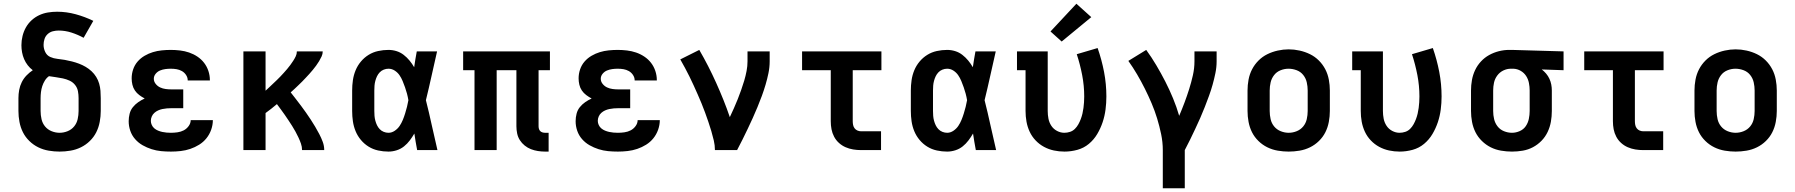

<svg xmlns="http://www.w3.org/2000/svg" viewBox="-20 -806 9640 1031"><path d="M300 8Q271 8 241.5 3Q212 -2 185.5 -15Q159 -28 137.5 -49Q116 -70 103 -96Q90 -122 84.5 -151.5Q79 -181 79 -210V-279Q79 -301 83 -323Q87 -345 97 -365Q107 -385 122.5 -401Q138 -417 156 -429Q141 -440 129 -455.5Q117 -471 109.5 -488.5Q102 -506 98.5 -525Q95 -544 95 -563Q95 -588 101 -612.5Q107 -637 119 -658.5Q131 -680 149.5 -697Q168 -714 190.5 -724.5Q213 -735 237.5 -739Q262 -743 287 -743Q337 -743 386.5 -729.5Q436 -716 481 -694L429 -603Q398 -620 364 -631Q330 -642 295 -642Q279 -642 263.5 -638Q248 -634 236 -623Q224 -612 219 -596.5Q214 -581 214 -565Q214 -545 223 -526.5Q232 -508 250 -500Q268 -492 288 -490Q308 -488 327.5 -484.5Q347 -481 366.5 -476Q386 -471 404.5 -464Q423 -457 440 -447Q457 -437 471.5 -423.5Q486 -410 496.5 -393Q507 -376 512.5 -357Q518 -338 519.5 -318.5Q521 -299 521 -279V-210Q521 -181 515.5 -151.5Q510 -122 497 -96Q484 -70 462.5 -49Q441 -28 414.5 -15Q388 -2 358.5 3Q329 8 300 8ZM300 -93Q322 -93 343 -101.5Q364 -110 378 -127Q392 -144 397 -166Q402 -188 402 -210V-279Q402 -298 398.5 -316.5Q395 -335 383 -350Q371 -365 353.5 -373Q336 -381 317.5 -385Q299 -389 280 -391.5Q261 -394 243 -397Q230 -388 221 -373.5Q212 -359 207 -343.5Q202 -328 200 -311.5Q198 -295 198 -279V-210Q198 -188 203 -166Q208 -144 222 -127Q236 -110 257 -101.5Q278 -93 300 -93Z M898 8Q871 8 845 5.5Q819 3 794 -5Q769 -13 746 -26Q723 -39 705.5 -59Q688 -79 679.5 -104Q671 -129 671 -155Q671 -175 676 -195Q681 -215 693.5 -230.5Q706 -246 722.5 -257.5Q739 -269 757 -277Q742 -285 728 -295.5Q714 -306 704.5 -320Q695 -334 691 -351Q687 -368 687 -385Q687 -410 695 -433.5Q703 -457 719 -475.5Q735 -494 756.5 -506.5Q778 -519 801 -526Q824 -533 848.5 -535.5Q873 -538 897 -538Q922 -538 947 -535Q972 -532 995.5 -524Q1019 -516 1040 -502Q1061 -488 1076 -468.5Q1091 -449 1099 -425Q1107 -401 1107 -376Q1107 -376 1107 -375.5Q1107 -375 1107 -374H988Q988 -375 988 -375Q988 -375 988 -375Q988 -390 979 -403.5Q970 -417 956.5 -424.5Q943 -432 928 -434.5Q913 -437 897 -437Q882 -437 867.5 -435Q853 -433 839.5 -427.5Q826 -422 816 -410Q806 -398 806 -383Q806 -368 816 -355.5Q826 -343 840 -336.5Q854 -330 869.5 -328Q885 -326 900 -326H964V-225H900Q888 -225 876 -224Q864 -223 852 -220.5Q840 -218 829 -213Q818 -208 809 -200Q800 -192 795 -180.5Q790 -169 790 -157Q790 -146 795 -135Q800 -124 809 -116.5Q818 -109 829 -104.5Q840 -100 851.5 -97.5Q863 -95 874.5 -94Q886 -93 898 -93Q915 -93 933 -95.5Q951 -98 966.5 -106Q982 -114 993 -129Q1004 -144 1004 -161H1123Q1123 -135 1114 -109.5Q1105 -84 1088.5 -63.5Q1072 -43 1049.5 -29Q1027 -15 1002 -6.5Q977 2 950.5 5Q924 8 898 8Z M1287 0V-530H1406V-319Q1416 -328 1426 -337.5Q1436 -347 1446 -356.5Q1456 -366 1466 -375.5Q1476 -385 1485.5 -395Q1495 -405 1504 -415Q1513 -425 1522 -435.5Q1531 -446 1539 -457Q1547 -468 1554.5 -479.5Q1562 -491 1568 -503.5Q1574 -516 1574 -530H1713Q1713 -516 1707 -503Q1701 -490 1693.5 -477.5Q1686 -465 1677.5 -453.5Q1669 -442 1660 -431Q1651 -420 1641.5 -409.5Q1632 -399 1622.5 -389Q1613 -379 1603 -368.5Q1593 -358 1582.5 -348.5Q1572 -339 1562 -329Q1552 -319 1541 -310Q1555 -292 1569 -274Q1583 -256 1596.5 -238Q1610 -220 1623 -201.5Q1636 -183 1648.5 -164Q1661 -145 1672.5 -125.5Q1684 -106 1694.5 -86Q1705 -66 1713 -44.5Q1721 -23 1721 0H1602Q1602 -18 1596 -35Q1590 -52 1582.5 -68Q1575 -84 1566.5 -99.5Q1558 -115 1548.5 -130Q1539 -145 1529 -160Q1519 -175 1509 -189.5Q1499 -204 1488.5 -218Q1478 -232 1467 -247Q1452 -234 1436.5 -222Q1421 -210 1406 -199V0Z M2066 8Q2038 8 2010.5 2Q1983 -4 1959.5 -18.5Q1936 -33 1918 -54.5Q1900 -76 1889.5 -101.5Q1879 -127 1875 -154.5Q1871 -182 1871 -210V-320Q1871 -348 1875 -375.5Q1879 -403 1889.5 -428.5Q1900 -454 1918 -475.5Q1936 -497 1959.5 -511.5Q1983 -526 2010.5 -532Q2038 -538 2066 -538Q2088 -538 2109 -531.5Q2130 -525 2147.5 -511.5Q2165 -498 2179 -481Q2193 -464 2204 -445Q2207 -466 2210.5 -487.5Q2214 -509 2218 -530H2327Q2312 -465 2297.5 -399Q2283 -333 2267 -268Q2284 -201 2298.5 -134Q2313 -67 2329 0H2220Q2216 -22 2212 -44.5Q2208 -67 2205 -89Q2194 -70 2180.5 -52Q2167 -34 2149.5 -20Q2132 -6 2110 1Q2088 8 2066 8ZM2066 -93Q2084 -93 2100 -104Q2116 -115 2126 -130Q2136 -145 2143 -162Q2150 -179 2155.5 -197Q2161 -215 2165.5 -232.5Q2170 -250 2173 -268Q2170 -286 2165.5 -303Q2161 -320 2155 -337Q2149 -354 2142 -371Q2135 -388 2125 -402.5Q2115 -417 2099.5 -427Q2084 -437 2066 -437Q2053 -437 2040.5 -432Q2028 -427 2019 -417.5Q2010 -408 2004.5 -396.5Q1999 -385 1995.5 -372Q1992 -359 1991 -346Q1990 -333 1990 -320V-210Q1990 -197 1991 -184Q1992 -171 1995.5 -158Q1999 -145 2004.5 -133.5Q2010 -122 2019 -112.5Q2028 -103 2040.5 -98Q2053 -93 2066 -93Z M2907 8Q2888 8 2868.5 5Q2849 2 2831 -5Q2813 -12 2797.5 -24.5Q2782 -37 2771.5 -53.5Q2761 -70 2757 -89.5Q2753 -109 2753 -128V-429H2647V0H2528V-429H2467V-530H2933V-429H2872V-128Q2872 -121 2874 -114Q2876 -107 2881 -102Q2886 -97 2893 -95Q2900 -93 2907 -93H2926V8Z M3298 8Q3271 8 3245 5.5Q3219 3 3194 -5Q3169 -13 3146 -26Q3123 -39 3105.5 -59Q3088 -79 3079.5 -104Q3071 -129 3071 -155Q3071 -175 3076 -195Q3081 -215 3093.5 -230.5Q3106 -246 3122.5 -257.5Q3139 -269 3157 -277Q3142 -285 3128 -295.5Q3114 -306 3104.5 -320Q3095 -334 3091 -351Q3087 -368 3087 -385Q3087 -410 3095 -433.5Q3103 -457 3119 -475.5Q3135 -494 3156.5 -506.5Q3178 -519 3201 -526Q3224 -533 3248.5 -535.5Q3273 -538 3297 -538Q3322 -538 3347 -535Q3372 -532 3395.5 -524Q3419 -516 3440 -502Q3461 -488 3476 -468.5Q3491 -449 3499 -425Q3507 -401 3507 -376Q3507 -376 3507 -375.5Q3507 -375 3507 -374H3388Q3388 -375 3388 -375Q3388 -375 3388 -375Q3388 -390 3379 -403.5Q3370 -417 3356.5 -424.5Q3343 -432 3328 -434.5Q3313 -437 3297 -437Q3282 -437 3267.5 -435Q3253 -433 3239.5 -427.5Q3226 -422 3216 -410Q3206 -398 3206 -383Q3206 -368 3216 -355.5Q3226 -343 3240 -336.5Q3254 -330 3269.5 -328Q3285 -326 3300 -326H3364V-225H3300Q3288 -225 3276 -224Q3264 -223 3252 -220.5Q3240 -218 3229 -213Q3218 -208 3209 -200Q3200 -192 3195 -180.5Q3190 -169 3190 -157Q3190 -146 3195 -135Q3200 -124 3209 -116.5Q3218 -109 3229 -104.5Q3240 -100 3251.5 -97.5Q3263 -95 3274.5 -94Q3286 -93 3298 -93Q3315 -93 3333 -95.5Q3351 -98 3366.5 -106Q3382 -114 3393 -129Q3404 -144 3404 -161H3523Q3523 -135 3514 -109.5Q3505 -84 3488.5 -63.5Q3472 -43 3449.5 -29Q3427 -15 3402 -6.5Q3377 2 3350.5 5Q3324 8 3298 8Z M3819 0Q3819 -26 3813 -51.5Q3807 -77 3799.5 -102.5Q3792 -128 3783.5 -152.5Q3775 -177 3766 -202Q3757 -227 3747 -251Q3737 -275 3726.5 -299Q3716 -323 3705 -347Q3694 -371 3682.5 -394.5Q3671 -418 3658.5 -441Q3646 -464 3633 -487L3735 -538Q3760 -495 3782.5 -451Q3805 -407 3825.5 -361.5Q3846 -316 3864.5 -270Q3883 -224 3899 -177Q3910 -201 3921 -225Q3932 -249 3941.5 -273.5Q3951 -298 3960 -323Q3969 -348 3976.5 -373.5Q3984 -399 3989 -425Q3994 -451 3994 -477V-530H4113V-477Q4113 -445 4106.5 -413.5Q4100 -382 4091 -351.5Q4082 -321 4071 -291Q4060 -261 4047.5 -231Q4035 -201 4022 -172Q4009 -143 3995 -114Q3981 -85 3967 -56.5Q3953 -28 3938 0Z M4604 0Q4582 0 4561 -3.5Q4540 -7 4520.5 -15.5Q4501 -24 4485 -38.5Q4469 -53 4459 -72Q4449 -91 4445 -112Q4441 -133 4441 -155V-429H4287V-530H4713V-429H4559V-155Q4559 -145 4561 -135Q4563 -125 4569 -117Q4575 -109 4584.5 -105Q4594 -101 4604 -101H4711V0Z M5066 8Q5038 8 5010.5 2Q4983 -4 4959.5 -18.5Q4936 -33 4918 -54.5Q4900 -76 4889.5 -101.5Q4879 -127 4875 -154.5Q4871 -182 4871 -210V-320Q4871 -348 4875 -375.5Q4879 -403 4889.5 -428.5Q4900 -454 4918 -475.5Q4936 -497 4959.5 -511.5Q4983 -526 5010.5 -532Q5038 -538 5066 -538Q5088 -538 5109 -531.5Q5130 -525 5147.5 -511.5Q5165 -498 5179 -481Q5193 -464 5204 -445Q5207 -466 5210.5 -487.5Q5214 -509 5218 -530H5327Q5312 -465 5297.5 -399Q5283 -333 5267 -268Q5284 -201 5298.5 -134Q5313 -67 5329 0H5220Q5216 -22 5212 -44.5Q5208 -67 5205 -89Q5194 -70 5180.5 -52Q5167 -34 5149.5 -20Q5132 -6 5110 1Q5088 8 5066 8ZM5066 -93Q5084 -93 5100 -104Q5116 -115 5126 -130Q5136 -145 5143 -162Q5150 -179 5155.5 -197Q5161 -215 5165.5 -232.5Q5170 -250 5173 -268Q5170 -286 5165.5 -303Q5161 -320 5155 -337Q5149 -354 5142 -371Q5135 -388 5125 -402.5Q5115 -417 5099.5 -427Q5084 -437 5066 -437Q5053 -437 5040.5 -432Q5028 -427 5019 -417.5Q5010 -408 5004.5 -396.5Q4999 -385 4995.5 -372Q4992 -359 4991 -346Q4990 -333 4990 -320V-210Q4990 -197 4991 -184Q4992 -171 4995.5 -158Q4999 -145 5004.5 -133.5Q5010 -122 5019 -112.5Q5028 -103 5040.5 -98Q5053 -93 5066 -93Z M5696 8Q5667 8 5639 2Q5611 -4 5586 -17.5Q5561 -31 5541 -52Q5521 -73 5509 -99Q5497 -125 5492 -153Q5487 -181 5487 -210V-429H5441V-530H5606V-210Q5606 -189 5610 -168.5Q5614 -148 5625.5 -130.5Q5637 -113 5656 -103Q5675 -93 5695 -93Q5711 -93 5726 -98Q5741 -103 5752 -114Q5763 -125 5770.5 -138.5Q5778 -152 5783.5 -166.5Q5789 -181 5792.5 -196Q5796 -211 5798 -226.5Q5800 -242 5801 -257Q5802 -272 5802 -288Q5802 -346 5791 -403Q5780 -460 5762 -515L5874 -548Q5896 -485 5908.5 -420Q5921 -355 5921 -288Q5921 -253 5916.5 -218Q5912 -183 5901 -150Q5890 -117 5872 -86.5Q5854 -56 5827 -33.5Q5800 -11 5765.5 -1.5Q5731 8 5696 8ZM5681 -583 5621 -637 5760 -786 5840 -714Z M6224 205V0Q6224 -43 6215 -86Q6206 -129 6193.5 -170Q6181 -211 6164 -251Q6147 -291 6127.5 -330Q6108 -369 6086 -406.5Q6064 -444 6039 -479L6135 -538Q6164 -498 6189.5 -455Q6215 -412 6237.5 -368Q6260 -324 6279 -278Q6298 -232 6312 -184Q6327 -219 6340.5 -255Q6354 -291 6365.5 -327.5Q6377 -364 6385.5 -401.5Q6394 -439 6394 -477V-530H6513V-477Q6513 -445 6506.5 -413.5Q6500 -382 6491.5 -351.5Q6483 -321 6472 -291Q6461 -261 6449.5 -231.5Q6438 -202 6425 -172.5Q6412 -143 6398.5 -114.5Q6385 -86 6371 -57Q6357 -28 6342 0V205Z M6900 8Q6871 8 6841.5 3Q6812 -2 6785.5 -15Q6759 -28 6737.5 -49Q6716 -70 6703 -96Q6690 -122 6684.5 -151.5Q6679 -181 6679 -210V-320Q6679 -349 6684.5 -378.5Q6690 -408 6703.5 -434Q6717 -460 6738 -481Q6759 -502 6785.5 -515Q6812 -528 6841.5 -534.5Q6871 -541 6900 -541Q6929 -541 6958.5 -534.5Q6988 -528 7014.5 -515Q7041 -502 7062 -481Q7083 -460 7096.5 -434Q7110 -408 7115.5 -378.5Q7121 -349 7121 -320V-210Q7121 -181 7115.5 -151.5Q7110 -122 7097 -96Q7084 -70 7062.5 -49Q7041 -28 7014.5 -15Q6988 -2 6958.5 3Q6929 8 6900 8ZM6900 -93Q6922 -93 6943 -101.5Q6964 -110 6978 -127Q6992 -144 6997 -166Q7002 -188 7002 -210V-320Q7002 -342 6997 -364Q6992 -386 6978 -403.5Q6964 -421 6942.5 -429Q6921 -437 6899 -437Q6877 -437 6856 -428.5Q6835 -420 6821.5 -402.5Q6808 -385 6803 -363.5Q6798 -342 6798 -320V-210Q6798 -188 6803 -166Q6808 -144 6822 -127Q6836 -110 6857 -101.5Q6878 -93 6900 -93Z M7496 8Q7467 8 7439 2Q7411 -4 7386 -17.5Q7361 -31 7341 -52Q7321 -73 7309 -99Q7297 -125 7292 -153Q7287 -181 7287 -210V-429H7241V-530H7406V-210Q7406 -189 7410 -168.5Q7414 -148 7425.5 -130.5Q7437 -113 7456 -103Q7475 -93 7495 -93Q7511 -93 7526 -98Q7541 -103 7552 -114Q7563 -125 7570.5 -138.5Q7578 -152 7583.5 -166.5Q7589 -181 7592.5 -196Q7596 -211 7598 -226.5Q7600 -242 7601 -257Q7602 -272 7602 -288Q7602 -346 7591 -403Q7580 -460 7562 -515L7674 -548Q7696 -485 7708.5 -420Q7721 -355 7721 -288Q7721 -253 7716.5 -218Q7712 -183 7701 -150Q7690 -117 7672 -86.5Q7654 -56 7627 -33.5Q7600 -11 7565.5 -1.5Q7531 8 7496 8Z M8099 8Q8070 8 8040.5 3Q8011 -2 7985 -15Q7959 -28 7937.5 -49Q7916 -70 7903 -96Q7890 -122 7884.5 -151.5Q7879 -181 7879 -210V-320Q7879 -348 7884 -376Q7889 -404 7901 -429.5Q7913 -455 7932.5 -476Q7952 -497 7976.5 -510.5Q8001 -524 8028.5 -531Q8056 -538 8084 -538Q8088 -538 8092 -538Q8096 -538 8100 -538L8376 -530V-429L8259 -433Q8272 -423 8282.5 -410.5Q8293 -398 8300 -383Q8307 -368 8310 -352Q8313 -336 8313 -320V-210Q8313 -181 8308 -152.5Q8303 -124 8290.5 -97.5Q8278 -71 8257.5 -50Q8237 -29 8211.5 -15.5Q8186 -2 8157 3Q8128 8 8099 8ZM8099 -93Q8120 -93 8140.5 -102Q8161 -111 8173 -128.5Q8185 -146 8189.5 -167.5Q8194 -189 8194 -210V-320Q8194 -340 8190 -360.5Q8186 -381 8175 -398Q8164 -415 8146 -425.5Q8128 -436 8107 -437H8100Q8098 -437 8096.5 -437Q8095 -437 8093 -437Q8072 -437 8052.5 -427.5Q8033 -418 8020 -400.5Q8007 -383 8002.5 -362Q7998 -341 7998 -320V-210Q7998 -188 8003 -166.5Q8008 -145 8021.5 -127.5Q8035 -110 8056 -101.5Q8077 -93 8099 -93Z M8804 0Q8782 0 8761 -3.5Q8740 -7 8720.5 -15.5Q8701 -24 8685 -38.5Q8669 -53 8659 -72Q8649 -91 8645 -112Q8641 -133 8641 -155V-429H8487V-530H8913V-429H8759V-155Q8759 -145 8761 -135Q8763 -125 8769 -117Q8775 -109 8784.5 -105Q8794 -101 8804 -101H8911V0Z M9300 8Q9271 8 9241.5 3Q9212 -2 9185.5 -15Q9159 -28 9137.5 -49Q9116 -70 9103 -96Q9090 -122 9084.5 -151.5Q9079 -181 9079 -210V-320Q9079 -349 9084.5 -378.5Q9090 -408 9103.5 -434Q9117 -460 9138 -481Q9159 -502 9185.5 -515Q9212 -528 9241.5 -534.5Q9271 -541 9300 -541Q9329 -541 9358.5 -534.5Q9388 -528 9414.5 -515Q9441 -502 9462 -481Q9483 -460 9496.5 -434Q9510 -408 9515.5 -378.5Q9521 -349 9521 -320V-210Q9521 -181 9515.5 -151.5Q9510 -122 9497 -96Q9484 -70 9462.5 -49Q9441 -28 9414.5 -15Q9388 -2 9358.5 3Q9329 8 9300 8ZM9300 -93Q9322 -93 9343 -101.5Q9364 -110 9378 -127Q9392 -144 9397 -166Q9402 -188 9402 -210V-320Q9402 -342 9397 -364Q9392 -386 9378 -403.5Q9364 -421 9342.5 -429Q9321 -437 9299 -437Q9277 -437 9256 -428.5Q9235 -420 9221.5 -402.5Q9208 -385 9203 -363.5Q9198 -342 9198 -320V-210Q9198 -188 9203 -166Q9208 -144 9222 -127Q9236 -110 9257 -101.5Q9278 -93 9300 -93Z"/></svg>

Font: Iosevka Curly Slab Extended
Style: Bold
Weight: 700
Width: 7
Monospace: yes
Designer: Belleve Invis
Foundry: Belleve Invis
Version: Version 11.1.0; ttfautohint (v1.8.3)